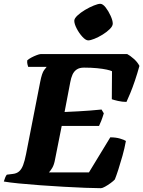

<svg xmlns="http://www.w3.org/2000/svg" viewBox="-31 -988 752 1008"><path d="M499 0Q469 0 417 -2Q365 -4 303 -7.5Q241 -11 179.5 -15.5Q118 -20 67.5 -25Q17 -30 -11 -35Q-8 -46 -3.5 -56.5Q1 -67 5 -71L37 -75Q56 -77 69 -88Q82 -99 90.5 -121.5Q99 -144 106 -180L180 -558Q189 -605 201 -620.5Q213 -636 214 -637H117Q115 -643 113 -651Q111 -659 112 -671Q119 -678 133 -685.5Q147 -693 161.5 -698.5Q176 -704 182 -704H637Q651 -697 671 -679.5Q691 -662 701 -642Q690 -602 677.5 -565Q665 -528 653 -499Q641 -470 633 -453Q611 -453 589 -458Q567 -463 556 -467L557 -614Q550 -618 529.5 -622.5Q509 -627 478.5 -630Q448 -633 410 -633Q386 -633 371.5 -623Q357 -613 349.5 -596Q342 -579 338 -557L308 -400Q348 -402 379.5 -403.5Q411 -405 440.5 -407.5Q470 -410 502 -413L514 -393Q507 -370 500.5 -353.5Q494 -337 489 -327H293L258 -151Q253 -123 243.5 -107Q234 -91 226 -83H436L548 -267Q577 -267 599 -260.5Q621 -254 630 -248Q623 -209 612 -170Q601 -131 590.5 -98.5Q580 -66 572 -46Q565 -38 550 -27Q535 -16 520.5 -8Q506 0 499 0ZM432 -776Q419 -776 401.5 -795Q384 -814 371.5 -838.5Q359 -863 359 -879Q359 -891 375.5 -906.5Q392 -922 415.5 -936Q439 -950 461.5 -959Q484 -968 495 -968Q509 -968 524 -948.5Q539 -929 550 -904.5Q561 -880 561 -864Q561 -851 545.5 -835.5Q530 -820 508 -806.5Q486 -793 465 -784.5Q444 -776 432 -776Z"/></svg>

Font: Texturina 12pt Black
Style: Italic
Weight: 900
Italic angle: -11°
Designer: Guillermo Torres Carreño
Foundry: Omnibus-Type
Version: Version 1.002